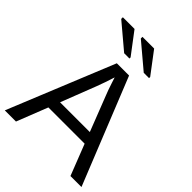

<svg xmlns="http://www.w3.org/2000/svg" viewBox="-253 -1043 1174 1174"><g transform="rotate(45 333.5 -456.5)"><path d="M569.8 0H665L388.7 -688H282.7L2 0H98.6L177.7 -201.2H491.2ZM334.5 -617.7 347.7 -577.1C356.8 -548.8 365.9 -523.4 375 -501L463.4 -273.9H206.1L293.9 -500C309.9 -542.3 321.9 -577 330.1 -604ZM440.4 -763.2H486.3V-772.9L380.4 -913.1H279.3V-898.9ZM271 -763.2H316.9V-772.9L210.9 -913.1H109.9V-898.9Z"/></g></svg>

Font: Arimo
Style: Regular
Weight: 400
Designer: Steve Matteson
Foundry: Monotype Imaging Inc.
Version: Version 1.32